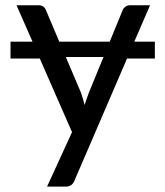

<svg xmlns="http://www.w3.org/2000/svg" viewBox="-20 -527 618 721"><path d="M284.2 -178.7Q293 -152.3 297.9 -132.8Q302.2 -148.4 314 -179.7L368.7 -313H227.1ZM19.5 -370.6H102.1L42 -507.3H124.5Q145.5 -507.3 152.8 -488.3L202.6 -370.6H392.1L440.4 -488.3Q443.4 -496.6 451.2 -502Q459 -507.3 467.8 -507.3H543.5L484.4 -370.6H561.5V-307.1H457L259.8 150.9Q251 173.8 226.6 173.8H156.7L250.5 -30.8L129.4 -307.1H19.5Z"/></svg>

Font: Lato-Medium
Style: Regular
Weight: 500
Designer: Lukasz Dziedzic
Foundry: tyPoland Lukasz Dziedzic
Version: Version 2.006; 2014-01-15